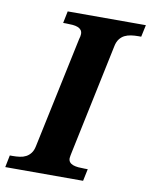

<svg xmlns="http://www.w3.org/2000/svg" viewBox="-104 -775 658 835"><g transform="rotate(10 224.5 -357.0)"><path d="M-22.9 0 -12.2 -53.2H1Q16.6 -53.2 31.5 -55.2Q46.4 -57.1 58.6 -63.5Q70.8 -69.8 79.8 -81.5Q88.9 -93.3 92.8 -112.8L196.8 -604Q198.7 -609.4 200 -616.2Q201.2 -623 201.2 -627Q201.2 -637.7 195.8 -644.5Q190.4 -651.4 180.9 -655Q171.4 -658.7 158 -659.9Q144.5 -661.1 128.9 -661.1H116.2L127 -713.9H472.2L460.9 -661.1H448.2Q431.6 -661.1 416.3 -658.9Q400.9 -656.7 388.2 -650.4Q375.5 -644 366.2 -631.8Q356.9 -619.6 353 -600.1L250 -109.9Q249 -104.5 247.6 -97.7Q246.1 -90.8 246.1 -86.9Q246.1 -76.2 251.5 -69.6Q256.8 -63 266.6 -59.3Q276.4 -55.7 289.8 -54.4Q303.2 -53.2 318.8 -53.2H332L320.8 0Z"/></g></svg>

Font: Droid Serif
Style: Bold Italic
Weight: 700
Italic angle: -12°
Designer: Monotype Design team
Foundry: Monotype Imaging Inc.
Version: Version 1.03